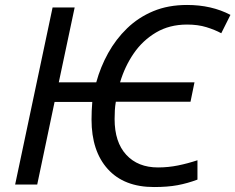

<svg xmlns="http://www.w3.org/2000/svg" viewBox="-20 -744 949 774"><path d="M601 10Q480 10 414.5 -62.5Q349 -135 349 -262Q349 -297 352 -333H200L130 0H41L192 -714H281L217 -412H368Q385 -474 416 -530Q447 -586 492.5 -630Q538 -674 598 -699Q658 -724 734 -724Q833 -724 909 -684L872 -610Q846 -624 812 -634.5Q778 -645 734 -645Q663 -645 609 -613Q555 -581 519 -528.5Q483 -476 464 -412H764L748 -334H447Q444 -317 443 -299.5Q442 -282 442 -264Q442 -171 489 -120Q536 -69 617 -69Q658 -69 697.5 -77Q737 -85 776 -98V-20Q736 -5 696 2.5Q656 10 601 10Z"/></svg>

Font: Noto IKEA Latin
Style: Italic
Weight: 400
Italic angle: -12°
Designer: Monotype Design Team
Foundry: Monotype Imaging Inc.
Version: Version 1.0